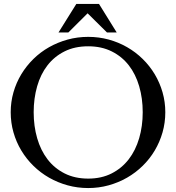

<svg xmlns="http://www.w3.org/2000/svg" viewBox="-20 -929 883 963"><path d="M422.4 14.2Q368.7 14.2 319.1 0.5Q269.5 -13.2 226.3 -37.8Q183.1 -62.5 147.7 -97.2Q112.3 -131.8 86.9 -174.1Q61.5 -216.3 47.6 -264.9Q33.7 -313.5 33.7 -366.2Q33.7 -418 47.6 -466.3Q61.5 -514.6 86.9 -556.6Q112.3 -598.6 147.7 -633.3Q183.1 -668 226.3 -692.4Q269.5 -716.8 319.1 -730.5Q368.7 -744.1 422.4 -744.1Q475.6 -744.1 524.9 -730.7Q574.2 -717.3 617.2 -692.6Q660.2 -668 695.6 -633.3Q731 -598.6 756.1 -556.6Q781.2 -514.6 795.2 -466.3Q809.1 -418 809.1 -366.2Q809.1 -313.5 795.2 -264.9Q781.2 -216.3 756.1 -174.1Q731 -131.8 695.6 -97.2Q660.2 -62.5 617.2 -37.8Q574.2 -13.2 524.9 0.5Q475.6 14.2 422.4 14.2ZM422.4 -33.2Q488.8 -33.2 539.8 -59.1Q590.8 -85 625.5 -129.9Q660.2 -174.8 678 -235.6Q695.8 -296.4 695.8 -366.2Q695.8 -435.5 678.2 -496.1Q660.6 -556.6 626.2 -601.1Q591.8 -645.5 540.5 -671.1Q489.3 -696.8 422.4 -696.8Q354.5 -696.8 303.5 -671.1Q252.4 -645.5 218 -601.1Q183.6 -556.6 166.3 -496.1Q148.9 -435.5 148.9 -366.2Q148.9 -296.4 166.5 -235.6Q184.1 -174.8 218.5 -129.9Q252.9 -85 304.2 -59.1Q355.5 -33.2 422.4 -33.2ZM362.8 -909.2H476.6L565.4 -766.1H516.6L419.4 -862.3L322.8 -766.1H273.4Z"/></svg>

Font: Federov2
Style: Regular
Weight: 400
Designer: Olexa M. Volochay | Cyreal.org
Foundry: Olexa M. Volochay | Cyreal.org
Version: Version 1.000